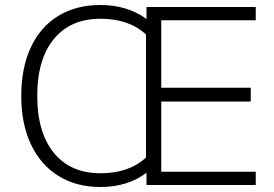

<svg xmlns="http://www.w3.org/2000/svg" viewBox="-20 -740 1097 768"><path d="M625 -659V-389H983V-334H625V-53H1003V0H566V-49Q491 8 381 8Q285 8 213.5 -36.5Q142 -81 103.5 -163Q65 -245 65 -356Q65 -468 103 -550Q141 -632 212.5 -676Q284 -720 381 -720Q490 -720 566 -664V-712H1003V-659ZM382 -47Q496 -47 564 -110V-602Q496 -665 382 -665Q262 -665 195.5 -584Q129 -503 129 -357Q129 -210 195.5 -128.5Q262 -47 382 -47Z"/></svg>

Font: Muli Light
Style: Regular
Weight: 300
Designer: Vernon Adams
Foundry: Vernon Adams
Version: Version 2.100